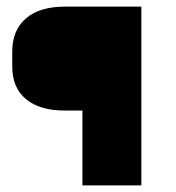

<svg xmlns="http://www.w3.org/2000/svg" viewBox="-20 -560 531 580"><path d="M407 -540V0H229V-226H176Q100 -226 58.5 -260.5Q17 -295 17 -359V-404Q17 -469 58.5 -504.5Q100 -540 176 -540Z"/></svg>

Font: Pathway Extreme Condensed ExtraBold
Style: Regular
Weight: 800
Width: 3
Version: Version 1.001;gftools[0.9.26]